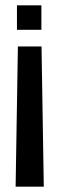

<svg xmlns="http://www.w3.org/2000/svg" viewBox="-20 -612 217 719"><path d="M47 -438 38.5 87H144L135.5 -438ZM43.5 -500.5H135V-592H43.5Z"/></svg>

Font: Anybody
Style: Regular
Weight: 400
Designer: Tyler Finck
Foundry: Etcetera Type Company
Version: Version 1.110